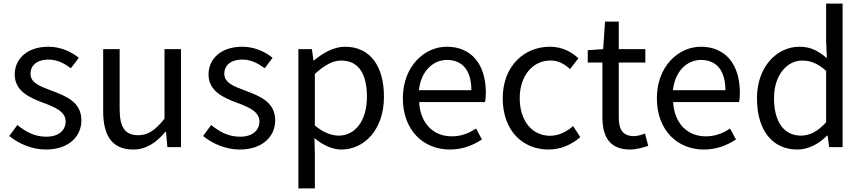

<svg xmlns="http://www.w3.org/2000/svg" viewBox="-20 -816 4786 1065"><path d="M234.1 13.4C362.2 13.4 431.4 -59.7 431.4 -148.2C431.4 -251.2 345.1 -283.1 266.2 -313.1C204.7 -335.9 149 -355.7 149 -407.3C149 -449.6 180.8 -485.5 249.9 -485.5C297.9 -485.5 336 -464.7 373.4 -437.5L417 -495.4C375.7 -529.3 315.8 -556.8 248.8 -556.8C130.4 -556.8 61.7 -489.3 61.7 -403C61.7 -310.4 144.2 -274.2 219.5 -246C280 -223.6 344.1 -198.4 344.1 -143.1C344.1 -95.6 308.9 -57.8 236.9 -57.8C171.7 -57.8 123.5 -84.3 76.4 -122.7L31.5 -61.7C82.8 -19.2 157 13.4 234.1 13.4Z M718.7 13.4C793.3 13.4 847.5 -26.3 898.1 -85.3H900.9L908.4 0H983.9V-543.4H892.5V-157.6C841.2 -93.6 801.5 -66 746.3 -66C674.4 -66 643.7 -109.2 643.7 -210.3V-543.4H552.3V-199.3C552.3 -60.4 604.1 13.4 718.7 13.4Z M1309.1 13.4C1437.2 13.4 1506.4 -59.7 1506.4 -148.2C1506.4 -251.2 1420.1 -283.1 1341.2 -313.1C1279.7 -335.9 1224 -355.7 1224 -407.3C1224 -449.6 1255.8 -485.5 1324.9 -485.5C1372.9 -485.5 1411 -464.7 1448.4 -437.5L1492 -495.4C1450.7 -529.3 1390.8 -556.8 1323.8 -556.8C1205.4 -556.8 1136.7 -489.3 1136.7 -403C1136.7 -310.4 1219.2 -274.2 1294.5 -246C1355 -223.6 1419.1 -198.4 1419.1 -143.1C1419.1 -95.6 1383.9 -57.8 1311.9 -57.8C1246.7 -57.8 1198.5 -84.3 1151.4 -122.7L1106.5 -61.7C1157.8 -19.2 1232 13.4 1309.1 13.4Z M1635.1 229H1726.5V45.2L1724.2 -49.9C1773.2 -9.4 1824.6 13.4 1873.9 13.4C1998.3 13.4 2109.8 -94.3 2109.8 -280C2109.8 -447.7 2034.2 -556.8 1893.9 -556.8C1830.6 -556.8 1770.4 -521.1 1721.1 -480.5H1718.7L1710 -543.4H1635.1ZM1859.3 -63.7C1823.2 -63.7 1775.3 -78.4 1726.5 -119.9V-405.9C1779.1 -454.1 1825.6 -480.1 1871.4 -480.1C1974.7 -480.1 2015.3 -399.5 2015.3 -278.8C2015.3 -144.7 1948.7 -63.7 1859.3 -63.7Z M2474.7 13.4C2548 13.4 2605.9 -11.4 2653.3 -42.5L2620.5 -103.1C2580.1 -76.1 2537.9 -59.8 2485.3 -59.8C2381.6 -59.8 2311.1 -134.5 2304.9 -249.7H2670.6C2673.4 -263.7 2674.9 -282.5 2674.9 -301.7C2674.9 -457.3 2596.7 -556.8 2458.4 -556.8C2333.6 -556.8 2214.6 -447.7 2214.6 -271C2214.6 -92.3 2329.6 13.4 2474.7 13.4ZM2303.7 -315.5C2315.1 -422.7 2383.1 -483.6 2459.5 -483.6C2545.3 -483.6 2594.7 -424.5 2594.7 -315.5Z M3022.9 13.4C3087.8 13.4 3150 -12.5 3198.7 -55.4L3159 -116.9C3125.1 -86.6 3080.8 -62.9 3031.3 -62.9C2931.2 -62.9 2862.8 -146.1 2862.8 -271C2862.8 -396.1 2934.9 -480.5 3034.1 -480.5C3076.4 -480.5 3110.6 -461.1 3142 -432.8L3188.5 -492.7C3150.3 -527.3 3100.6 -556.8 3029.8 -556.8C2890.3 -556.8 2768.6 -452.3 2768.6 -271C2768.6 -91.1 2878.8 13.4 3022.9 13.4Z M3475.5 13.4C3509.1 13.4 3545.2 3.2 3575.8 -7L3557.5 -75.6C3540.5 -68.2 3515.6 -61 3496.4 -61C3433 -61 3412.2 -99.4 3412.2 -165.4V-469H3559.6V-543.4H3412.2V-696.2H3336L3325.7 -543.4L3240.1 -537.6V-469H3321.4V-167.7C3321.4 -59.3 3359.9 13.4 3475.5 13.4Z M3883.7 13.4C3957 13.4 4014.9 -11.4 4062.3 -42.5L4029.5 -103.1C3989.1 -76.1 3946.9 -59.8 3894.3 -59.8C3790.6 -59.8 3720.1 -134.5 3713.9 -249.7H4079.6C4082.4 -263.7 4083.9 -282.5 4083.9 -301.7C4083.9 -457.3 4005.7 -556.8 3867.4 -556.8C3742.6 -556.8 3623.6 -447.7 3623.6 -271C3623.6 -92.3 3738.6 13.4 3883.7 13.4ZM3712.7 -315.5C3724.1 -422.7 3792.1 -483.6 3868.5 -483.6C3954.3 -483.6 4003.7 -424.5 4003.7 -315.5Z M4402.6 13.4C4468.2 13.4 4525.6 -21.7 4568.1 -64.1H4570.9L4579 0H4653.8V-796H4562.4V-587L4566.6 -493.5C4519.2 -533.2 4478 -556.8 4414.4 -556.8C4290.3 -556.8 4178.8 -447.2 4178.8 -271C4178.8 -89.9 4266.7 13.4 4402.6 13.4ZM4422.8 -63.7C4327.6 -63.7 4273.3 -141.4 4273.3 -271.8C4273.3 -395.7 4342.7 -480.1 4429.5 -480.1C4474.8 -480.1 4516.5 -464.4 4562.4 -422.9V-137.9C4517.3 -88.1 4473.2 -63.7 4422.8 -63.7Z"/></svg>

Font: Source Han Sans JP VF
Style: Regular
Weight: 250
Designer: Ryoko NISHIZUKA 西塚涼子 (kana, bopomofo & ideographs); Paul D. Hunt (Latin, Greek & Cyrillic); Sandoll Communications 산돌커뮤니
Foundry: Adobe
Version: Version 2.004;hotconv 1.0.118;makeotfexe 2.5.65603